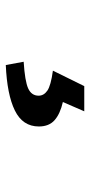

<svg xmlns="http://www.w3.org/2000/svg" viewBox="157 -201 312 666"><g transform="rotate(90 313.0 132.0)"><path d="M205.6 267.9 194.2 205.9Q261.3 201.7 286.6 190.3Q311.9 178.9 311.9 153.9Q311.9 135.9 294.3 123.7Q276.6 111.5 225.1 104.5L278.7 -4.3H366.1L333.9 69.9Q375.1 79.4 396.9 98.7Q418.7 117.9 418.7 153.2Q418.7 209.3 363.2 236.5Q307.7 263.6 205.6 267.9Z"/></g></svg>

Font: Noto Sans HK Thin
Style: Regular
Weight: 100
Designer: Ryoko NISHIZUKA 西塚涼子 (kana, bopomofo & ideographs); Paul D. Hunt (Latin, Greek & Cyrillic); Sandoll Communications 산돌커뮤니
Foundry: Adobe
Version: Version 2.004-H2;hotconv 1.0.118;makeotfexe 2.5.65603